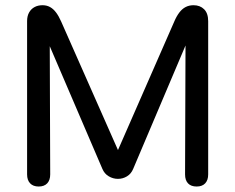

<svg xmlns="http://www.w3.org/2000/svg" viewBox="-20 -697 888 725"><path d="M82.3 -38.6V-617.1Q82.3 -636.6 90 -650.1Q97.7 -663.6 110.7 -670.4Q123.6 -677.3 140.6 -677.3Q156.4 -677.3 168.9 -670.4Q181.4 -663.6 191.7 -649.8Q202 -636.1 211 -615.6L440.8 -95.7H410.3L638 -615.6Q646.4 -635.5 657 -649.5Q667.6 -663.6 680.9 -670.4Q694.2 -677.3 710.7 -677.3Q735.5 -677.3 750.8 -662Q766.1 -646.7 766.1 -617.1V-38.6Q766.1 -16.7 754.8 -4.7Q743.5 7.3 722.6 7.3Q701.3 7.3 690.1 -4.5Q678.8 -16.3 678.8 -38.6L680.7 -579.2H703.4L483 -59.5Q475.2 -40.5 459.4 -31.1Q443.7 -21.6 425.3 -21.6Q406.9 -21.6 390.6 -31.3Q374.3 -40.9 366.5 -59.5L143.3 -579.8H167.7L169.6 -38.6Q169.6 -16.7 158.3 -4.7Q147 7.3 126.1 7.3Q105.2 7.3 93.8 -4.7Q82.3 -16.7 82.3 -38.6Z"/></svg>

Font: SN Pro Thin
Style: Regular
Weight: 200
Designer: Tobias Whetton
Foundry: Supernotes
Version: Version 1.003;Glyphs 3.3 (3324)